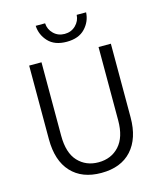

<svg xmlns="http://www.w3.org/2000/svg" viewBox="-138 -1057 993 1175"><g transform="rotate(-15 358.0 -469.0)"><path d="M99.6 -264.6V-731.4H177.7V-266.6Q177.7 -157.2 228 -103.5Q278.3 -49.8 357.4 -49.8Q438.5 -49.8 488.8 -105Q539.1 -160.2 539.1 -266.6V-731.4H617.2V-264.6Q617.2 -131.8 549.8 -57.1Q482.4 17.6 357.4 17.6Q235.4 17.6 167.5 -55.7Q99.6 -128.9 99.6 -264.6ZM201.2 -956.1H260.7Q262.7 -917 291 -889.6Q319.3 -862.3 360.4 -862.3Q402.3 -862.3 430.7 -890.1Q459 -918 460.9 -956.1H520.5Q517.6 -898.4 477.1 -855.5Q436.5 -812.5 360.4 -812.5Q284.2 -812.5 244.1 -855.5Q204.1 -898.4 201.2 -956.1Z"/></g></svg>

Font: Gothic A1
Style: Regular
Weight: 400
Designer: HanYang I&C Co.,Ltd.
Foundry: HanYang I&C Co.,Ltd.
Version: Version 2.50